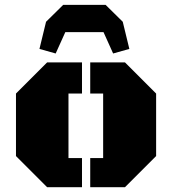

<svg xmlns="http://www.w3.org/2000/svg" viewBox="-20 -778 715 798"><path d="M175.8 0 46.4 -129.4V-389.2L175.8 -518.6H320.8V-389.2H264.6V-121.1H320.8V0ZM355 0V-121.1H408.7V-389.2H355V-518.6H499.5L628.9 -389.2V-129.4L499.5 0ZM211.4 -555.7 144 -574.7 171.4 -687.5 242.7 -757.8H418.9L490.2 -687.5L517.6 -574.7L450.2 -555.7L410.2 -644.5H251.5Z"/></svg>

Font: Black Ops One
Style: Regular
Weight: 400
Designer: James Grieshaber, Eben Sorkin
Foundry: Sorkin Type Co.
Version: Version 1.004; ttfautohint (v1.8.4.7-5d5b)